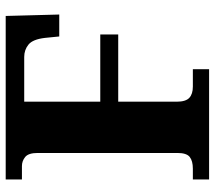

<svg xmlns="http://www.w3.org/2000/svg" viewBox="-60 -694 754 674"><g transform="rotate(-90 317.0 -357.0)"><path d="M24 0V-57H62Q89 -57 103 -68Q117 -79 117 -111V-602Q117 -634 103 -645.5Q89 -657 71 -657H24V-714H598L603 -526H526L521 -576Q516 -619 497.5 -634Q479 -649 454 -649H297V-382H533V-319H297V-114Q297 -82 310.5 -69.5Q324 -57 350 -57H411V0Z"/></g></svg>

Font: Noto Serif Tamil ExtraBold
Style: Italic
Weight: 800
Italic angle: -12°
Designer: Indian Type Foundry, Tom Grace, and the Monotype Design Team
Foundry: Monotype Imaging Inc.
Version: Version 2.003; ttfautohint (v1.8.4.7-5d5b)